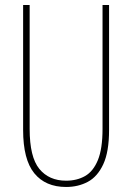

<svg xmlns="http://www.w3.org/2000/svg" viewBox="-20 -734 526 764"><path d="M414 -217Q414 -130 391 -80.5Q368 -31 329.5 -10.5Q291 10 243 10Q161 10 116.5 -44.5Q72 -99 72 -217V-714H98V-221Q98 -109 136.5 -62Q175 -15 243 -15Q286 -15 318.5 -33.5Q351 -52 369.5 -97Q388 -142 388 -221V-714H414Z"/></svg>

Font: Noto Sans Thai Looped ExtraCondensed Thin
Style: Regular
Weight: 100
Width: 2
Designer: Sasikarn Vongin, Ben Mitchell
Foundry: The Fontpad Ltd
Version: Version 1.001; ttfautohint (v1.8.4.7-5d5b)